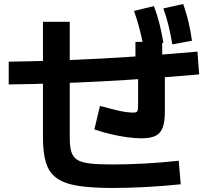

<svg xmlns="http://www.w3.org/2000/svg" viewBox="-20 -875 1040 955"><path d="M540.4 60Q435 60 367.4 49.1Q299.7 38.3 261.9 11Q224 -16.4 208.9 -65.2Q193.7 -114 193.7 -190V-766.7H327V-190Q327 -147 334.6 -120.7Q342.3 -94.3 364.3 -80.3Q386.3 -66.3 428.7 -61.6Q471 -57 540.4 -57Q614 -57 700 -61.6Q786 -66.3 869 -75.6L879 41.6Q794 50.6 704.5 55.3Q615 60 540.4 60ZM683.3 -187Q651 -187 610.5 -192.7Q570 -198.4 528.5 -208.4Q487 -218.4 449.3 -231.4L477.3 -348Q524.4 -335 555 -327.8Q585.7 -320.6 606.2 -317.8Q626.7 -315 643.4 -315Q659.4 -315 663.2 -322.1Q667 -329.3 667 -361.3V-557H653.7V-666.6H786.7V-557H800V-317Q800 -268.7 789.1 -240Q778.3 -211.4 753.2 -199.2Q728 -187 683.3 -187ZM693.6 -642.7Q684.6 -691 673.3 -734Q662 -777 646.6 -820.7L745.6 -844.7Q761.9 -801.3 773.1 -757.2Q784.3 -713 792.6 -662.3ZM837 -654.3Q829 -703.7 818.5 -746.7Q808 -789.7 792.6 -833.3L891.3 -855Q906.6 -811.3 917.3 -767Q927.9 -722.7 934.9 -672.3ZM23.3 -568.3Q252.4 -571.3 484.5 -583.8Q716.7 -596.3 962 -618.3L970.7 -505Q724.7 -483 490.3 -470.5Q256 -458 23.3 -455Z"/></svg>

Font: M PLUS 2 Thin
Style: Regular
Weight: 100
Designer: Coji Morishita
Foundry: UNDERFOREST DESIGN
Version: Version 1.001